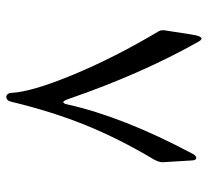

<svg xmlns="http://www.w3.org/2000/svg" viewBox="-46 -538 677 626"><g transform="rotate(-90 293.0 -224.5)"><path d="M274.9 -527.3Q277.3 -538.1 284.4 -541.5Q291.5 -544.9 297.4 -540.5Q303.2 -536.1 303.7 -526.4Q307.1 -459 363.5 -323.5Q419.9 -188 504.9 -45.4Q509.8 -37.1 506.8 -21.5L494.1 60.1Q486.3 112.3 470.2 83Q365.7 -102.5 283.7 -340.3Q272.5 -372.1 266.1 -344.2Q225.6 -162.6 106.9 61Q100.1 75.7 92.3 76.4Q84.5 77.1 83.5 64L77.6 -32.7Q77.1 -44.4 86.4 -61.5Q154.3 -175.3 198.5 -284.4Q242.7 -393.6 274.9 -527.3Z"/></g></svg>

Font: Amiri Quran
Style: Regular
Weight: 400
Designer: Khaled Hosny
Version: Version 000.105